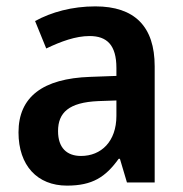

<svg xmlns="http://www.w3.org/2000/svg" viewBox="-20 -572 574 602"><path d="M279 -552C206 -552 141 -534 90 -506L125 -420C171 -442 217 -459 261 -459C315 -459 345 -431 345 -359V-334L263 -331C114 -326 38 -268 38 -157C38 -53 97 10 190 10C270 10 311 -17 352 -74H356L378 0H465V-364C465 -489 402 -552 279 -552ZM288 -255 345 -257V-209C345 -128 297 -83 234 -83C190 -83 162 -108 162 -161C162 -219 196 -251 288 -255Z"/></svg>

Font: Noto Sans Lao Looped SemiCondensed SemiBold
Style: Regular
Weight: 600
Width: 4
Designer: Mark Frömberg, Ben Mitchell
Foundry: The Fontpad Ltd
Version: Version 1.002